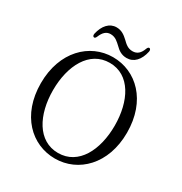

<svg xmlns="http://www.w3.org/2000/svg" viewBox="-213 -1083 1192 1259"><g transform="rotate(30 383.0 -454.0)"><path d="M207 -797C214 -794 220 -800 225 -812C240 -849 261 -870 293 -870C330 -870 351 -848 374 -827C396 -805 421 -786 461 -786C515 -786 553 -827 568 -896C570 -908 567 -915 560 -918C553 -920 546 -914 542 -902C528 -864 507 -844 472 -844C436 -844 416 -864 393 -886C369 -908 344 -928 305 -928C252 -928 214 -886 199 -819C197 -806 200 -799 207 -797ZM57 -363C57 -121 207 20 383 20C559 20 709 -124 709 -363C709 -606 559 -747 383 -747C207 -747 57 -602 57 -363ZM149 -363C149 -548 229 -704 383 -704C537 -704 616 -548 616 -363C616 -178 537 -22 383 -22C229 -22 149 -178 149 -363Z"/></g></svg>

Font: 寒蝉锦书宋
Style: Regular
Weight: 400
Designer: 寒蝉锦书宋{Warren} 思源宋体{Ryoko NISHIZUKA 西塚涼子 (kana & ideographs); Frank Grießhammer (Latin, Greek & Cyrillic); Wenlong ZHANG 
Foundry: Adobe & ChillType
Version: Version 2.000;Glyphs 3.1.1 (3135)